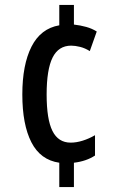

<svg xmlns="http://www.w3.org/2000/svg" viewBox="-20 -744 481 774"><path d="M278 -645Q304 -642 327.5 -635.5Q351 -629 370 -617L342 -538Q323 -550 303 -555Q283 -560 267 -560Q216 -560 192 -512Q168 -464 168 -363Q168 -263 191.5 -216Q215 -169 265 -169Q288 -169 313.5 -177Q339 -185 363 -199V-117Q328 -94 278 -88V10H219V-88Q143 -99 106.5 -170.5Q70 -242 70 -363Q70 -483 107 -556Q144 -629 219 -642V-724H278Z"/></svg>

Font: Noto Sans Lao UI ExtCond Med
Style: Regular
Weight: 500
Width: 2
Designer: Monotype Design Team
Foundry: Monotype Imaging Inc.
Version: Version 2.000; ttfautohint (v1.8.4.7-5d5b)